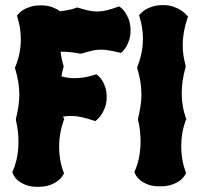

<svg xmlns="http://www.w3.org/2000/svg" viewBox="-20 -723 781 747"><path d="M395 -345.2Q395 -323.2 389.2 -306.9Q383.3 -290.5 376 -279.3Q368.7 -268.1 362.5 -262.2Q356.4 -256.3 356 -255.9L351.1 -252L344.2 -253.9Q316.9 -263.2 296.1 -267.6Q275.4 -272 254.9 -272Q239.7 -272 225.1 -269L228 -263.2L230 -258.8L228 -254.9Q210 -205.1 210 -152.8Q210 -127.9 213.9 -103.5Q217.8 -79.1 227.1 -54.2L229 -48.8L227.1 -44.9Q226.6 -43.9 221.7 -36.4Q216.8 -28.8 205.6 -19.8Q194.3 -10.7 175 -3.4Q155.8 3.9 127 3.9Q98.1 3.9 79.3 -3.9Q60.5 -11.7 49.6 -21.2Q38.6 -30.8 34.2 -38.8Q29.8 -46.9 29.8 -47.9L27.8 -51.8L29.8 -57.1Q41 -84 46.4 -112.3Q51.8 -140.6 51.8 -169.9Q51.8 -190.4 49.6 -211.4Q47.4 -232.4 42 -254.9V-261.2Q47.9 -285.2 51.5 -308.3Q55.2 -331.5 55.2 -355Q55.2 -380.9 50.8 -405.8Q46.4 -430.7 39.1 -455.1L38.1 -460L40 -463.9Q50.8 -490.2 55.9 -516.8Q61 -543.5 61 -569.8Q61 -591.3 57.9 -612.5Q54.7 -633.8 47.9 -655.8L45.9 -662.1L49.8 -667Q50.3 -667.5 55.7 -673.1Q61 -678.7 72 -685.3Q83 -691.9 99.6 -697Q116.2 -702.1 139.2 -702.1Q165.5 -702.1 184.1 -694.8Q202.6 -687.5 213.9 -679.2Q228 -680.7 243.7 -683.6Q259.3 -686.5 274.9 -691.9L278.8 -693.8L284.2 -692.9Q307.6 -685.5 325 -681.9Q342.3 -678.2 357.9 -678.2Q375 -678.2 393.6 -682.6Q412.1 -687 437 -695.8L442.9 -698.2L448.2 -694.8Q448.7 -694.3 454.6 -689.5Q460.4 -684.6 467.3 -674.6Q474.1 -664.6 480.2 -649.2Q486.3 -633.8 487.8 -611.8V-603Q487.8 -583.5 482.9 -568.4Q478 -553.2 471.9 -542.7Q465.8 -532.2 460.7 -526.9Q455.6 -521.5 455.1 -521L450.2 -517.1L442.9 -519Q419.4 -524.4 402.8 -527.1Q386.2 -529.8 372.1 -529.8Q355.5 -529.8 339.1 -526.1Q322.8 -522.5 299.8 -515.1L293 -514.2Q272.5 -518.1 253.7 -520Q234.9 -522 215.8 -522Q217.3 -508.3 220 -494.9Q222.7 -481.4 227.1 -467.8V-460.9Q224.1 -452.1 222.4 -443.6Q220.7 -435.1 219.2 -425.8Q233.4 -421.9 245.8 -420.4Q258.3 -418.9 272 -418.9Q290 -418.9 308.6 -422.1Q327.1 -425.3 349.1 -432.1L355 -434.1L359.9 -430.2Q360.4 -429.7 366 -424.6Q371.6 -419.4 378.2 -408.9Q384.8 -398.4 389.9 -382.6Q395 -366.7 395 -345.2ZM711.9 -658.2 709 -651.9Q700.2 -625 695.6 -599.4Q690.9 -573.7 690.9 -547.9Q690.9 -527.3 693.6 -508.1Q696.3 -488.8 702.1 -469.2V-461.9Q687 -408.7 687 -359.9Q687 -335 690.9 -311.3Q694.8 -287.6 703.1 -264.2L705.1 -259.8L703.1 -255.9Q693.8 -231 689.5 -205.8Q685.1 -180.7 685.1 -154.8Q685.1 -129.4 689 -104.7Q692.9 -80.1 702.1 -55.2L704.1 -49.8L702.1 -45.9Q701.7 -44.9 696.8 -37.4Q691.9 -29.8 680.7 -21Q669.4 -12.2 650.1 -5.1Q630.9 2 602.1 2Q573.2 2 554.4 -5.6Q535.6 -13.2 524.7 -22.7Q513.7 -32.2 509.3 -40Q504.9 -47.9 504.9 -48.8L502.9 -54.2L504.9 -58.1Q516.1 -85.4 521.5 -113.5Q526.9 -141.6 526.9 -171.9Q526.9 -192.4 524.7 -213.1Q522.5 -233.9 517.1 -255.9V-262.2Q522.9 -286.1 526.6 -309.3Q530.3 -332.5 530.3 -356Q530.3 -382.3 525.9 -407.2Q521.5 -432.1 514.2 -457L513.2 -460.9L515.1 -464.8Q536.1 -518.6 536.1 -571.8Q536.1 -593.3 533 -614.3Q529.8 -635.3 522.9 -657.2L521 -663.1L524.9 -668Q525.4 -668.5 530.8 -674.1Q536.1 -679.7 547.1 -686.3Q558.1 -692.9 574.7 -698Q591.3 -703.1 614.3 -703.1Q637.7 -703.1 654.8 -697Q671.9 -690.9 683.3 -683.6Q694.8 -676.3 700.7 -669.9Q706.5 -663.6 707 -663.1Z"/></svg>

Font: Hanalei Fill
Style: Regular
Weight: 400
Version: Version 1.000